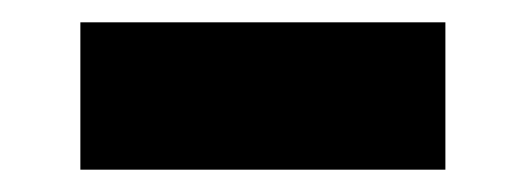

<svg xmlns="http://www.w3.org/2000/svg" viewBox="-20 -373 471 172"><path d="M52 -221V-353H379V-221Z"/></svg>

Font: Mach SemiBold
Style: Regular
Weight: 600
Version: Version 1.002